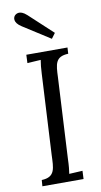

<svg xmlns="http://www.w3.org/2000/svg" viewBox="-101 -971 535 1016"><g transform="rotate(-10 166.5 -463.0)"><path d="M226.1 -759.8 247.1 -788.1 120.1 -905.8C82 -940.9 60.1 -920.9 54.7 -915C47.9 -907.2 36.1 -880.9 80.1 -853ZM299.3 -700.2H78.1L76.2 -655.8L148.4 -660.2C145 -640.1 142.1 -615.2 141.1 -587.9L118.2 -155.8C115.2 -85 118.2 -36.1 43.5 -33.2L41 0H262.2L264.2 -43.9L192.4 -40C195.3 -57.1 198.2 -83 199.2 -119.1L222.2 -553.7C225.1 -625 227.1 -664.1 297.4 -667Z"/></g></svg>

Font: Lora Italic
Style: Regular
Weight: 400
Italic angle: -3°
Designer: Olga Karpushina, Alexei Vanyashin
Foundry: Cyreal
Version: Version 1.011;PS 001.011;hotconv 1.0.70;makeotf.lib2.5.58329